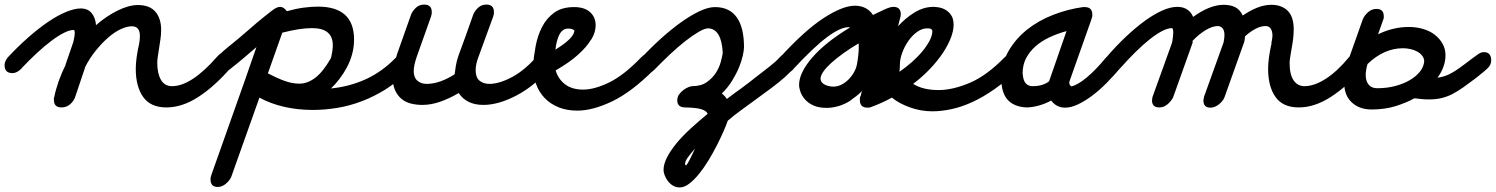

<svg xmlns="http://www.w3.org/2000/svg" viewBox="-66 -425 6544 840"><path d="M29 -126Q8 -105 -11 -105Q-46 -105 -46 -140Q-46 -157 -31 -175Q14 -223 59 -262.5Q104 -302 145.5 -330Q187 -358 223.5 -373Q260 -388 287 -388Q319 -388 335.5 -367Q352 -346 354 -315Q400 -355 449 -379Q498 -403 537 -403Q589 -403 614 -373.5Q639 -344 639 -294Q639 -273 636 -253.5Q633 -234 630 -214Q627 -195 624.5 -178Q622 -161 622 -150Q622 -104 638 -76Q654 -48 687 -48Q729 -48 778.5 -80.5Q828 -113 882 -175Q903 -200 925 -200Q942 -200 952 -191.5Q962 -183 962 -165Q962 -152 945 -130Q873 -47 802 -1Q731 45 662 45Q593 45 560.5 -0.5Q528 -46 528 -124Q528 -169 543 -235Q546 -250 546 -268Q546 -310 511 -310Q490 -310 463.5 -298Q437 -286 409.5 -262.5Q382 -239 354.5 -205.5Q327 -172 305 -129L307 -132Q296 -100 285 -66.5Q274 -33 263 -1Q257 17 241 31Q225 45 203 45Q170 45 170 13Q170 10 169.5 7.5Q169 5 171 1Q185 -69 222 -143L220 -140Q228 -165 237 -189.5Q246 -214 254 -239V-237Q257 -251 259 -262Q261 -273 261 -282Q261 -294 256 -294Q239 -294 214 -281.5Q189 -269 159 -246.5Q129 -224 96 -193.5Q63 -163 29 -127Z M932 -116Q911 -100 897 -100Q883 -100 873 -113Q863 -126 863 -137Q863 -147 872.5 -160.5Q882 -174 897 -188.5Q912 -203 930.5 -218Q949 -233 966 -247L984 -262Q1019 -293 1056 -324Q1093 -355 1127 -381Q1146 -395 1160 -395Q1175 -395 1189 -376Q1228 -387 1262 -391.5Q1296 -396 1325 -396Q1483 -396 1483 -252Q1483 -219 1474.5 -188Q1466 -157 1451.5 -130Q1437 -103 1419 -79.5Q1401 -56 1382 -38Q1463 -46 1534.5 -78.5Q1606 -111 1666 -173Q1689 -196 1707 -196Q1743 -196 1743 -160Q1743 -146 1735.5 -136.5Q1728 -127 1710 -107Q1668 -63 1618.5 -32.5Q1569 -2 1516.5 18Q1464 38 1409.5 47Q1355 56 1302 56Q1235 56 1175.5 42Q1116 28 1069 2Q1038 90 1007.5 175Q977 260 946 348Q939 365 922 379Q905 393 887 393Q855 393 855 360Q855 355 855.5 351.5Q856 348 859 342L857 345L1007 -78Q1019 -112 1031 -147.5Q1043 -183 1056 -219Q1027 -194 997 -168.5Q967 -143 932 -116ZM1106 -104Q1144 -84 1178 -71.5Q1212 -59 1244 -59Q1279 -59 1313 -84.5Q1347 -110 1382 -171Q1390 -205 1390 -227Q1390 -302 1299 -302Q1246 -302 1169 -282Z M2286 -183Q2306 -206 2329 -206Q2365 -206 2365 -171Q2365 -158 2349 -136Q2275 -50 2195 -8Q2115 34 2049 34Q2011 34 1984 20.5Q1957 7 1941 -18Q1900 6 1860 20Q1820 34 1782 34Q1755 34 1731.5 28Q1708 22 1690.5 7.5Q1673 -7 1662.5 -30Q1652 -53 1652 -88Q1652 -108 1655.5 -131Q1659 -154 1670 -183L1669 -182Q1685 -227 1700.5 -271Q1716 -315 1732 -360Q1738 -376 1753 -390.5Q1768 -405 1790 -405Q1823 -405 1823 -372Q1823 -367 1822.5 -363Q1822 -359 1819 -353L1821 -356L1758 -179Q1744 -139 1744 -114Q1744 -86 1760 -72Q1776 -58 1801 -58Q1830 -58 1861 -69Q1892 -80 1923 -100Q1925 -117 1928.5 -138Q1932 -159 1940 -182Q1956 -226 1972.5 -271Q1989 -316 2004 -360Q2010 -376 2025 -390.5Q2040 -405 2062 -405Q2095 -405 2095 -372Q2095 -367 2094.5 -363Q2094 -359 2091 -353L2093 -356Q2077 -311 2060.5 -267Q2044 -223 2028 -178Q2015 -145 2015 -118Q2015 -86 2032 -72Q2049 -58 2075 -58Q2119 -58 2175.5 -88.5Q2232 -119 2286 -182Z M2323 -186Q2334 -192 2344 -197.5Q2354 -203 2364 -208Q2362 -197 2361.5 -185Q2361 -173 2360 -162ZM2420 -300Q2406 -300 2396.5 -292.5Q2387 -285 2380.5 -272Q2374 -259 2370 -242.5Q2366 -226 2364 -208Q2444 -257 2447 -290Q2445 -295 2437 -297.5Q2429 -300 2420 -300ZM2520 -252Q2502 -221 2464 -186.5Q2426 -152 2365 -117Q2376 -79 2406.5 -56Q2437 -33 2485 -33Q2535 -33 2599.5 -64.5Q2664 -96 2739 -174Q2760 -195 2778 -195Q2795 -195 2805 -183Q2815 -171 2815 -159Q2815 -140 2795 -120Q2697 -22 2612 18.5Q2527 59 2460 59Q2414 59 2378 44.5Q2342 30 2317 4Q2292 -22 2279 -58Q2266 -94 2266 -137Q2269 -178 2277.5 -223.5Q2286 -269 2305.5 -307Q2325 -345 2358.5 -369.5Q2392 -394 2446 -394Q2491 -394 2515.5 -372Q2540 -350 2540 -314Q2540 -300 2535.5 -284.5Q2531 -269 2521 -252Z M3343 -172Q3363 -195 3386 -195Q3421 -195 3421 -161Q3421 -146 3406 -127Q3391 -108 3366 -86Q3341 -64 3309.5 -40.5Q3278 -17 3245 7Q3210 33 3178.5 55.5Q3147 78 3118 103Q3112 121 3099.5 149.5Q3087 178 3070.5 210.5Q3054 243 3034 276Q3014 309 2992.5 335.5Q2971 362 2949.5 378.5Q2928 395 2908 395Q2891 395 2878 387Q2865 379 2856 367Q2847 355 2842 342Q2837 329 2837 319Q2837 293 2852.5 263Q2868 233 2894 201.5Q2920 170 2955.5 137.5Q2991 105 3030 73Q3025 60 3003 53Q2981 46 2932 45Q2897 45 2897 14Q2897 -1 2905.5 -12.5Q2914 -24 2925 -32Q2936 -40 2946.5 -44Q2957 -48 2962 -48Q3001 -48 3026 -65.5Q3051 -83 3066 -106.5Q3081 -130 3087.5 -154.5Q3094 -179 3096 -193Q3091 -298 3033 -301Q3017 -301 2990.5 -285.5Q2964 -270 2932 -245Q2900 -220 2865.5 -187.5Q2831 -155 2798 -121Q2777 -100 2758 -100Q2723 -100 2723 -135Q2723 -150 2739 -171Q2782 -217 2827 -257.5Q2872 -298 2915 -328.5Q2958 -359 2995.5 -376.5Q3033 -394 3062 -394Q3125 -394 3157 -349.5Q3189 -305 3189 -219Q3189 -205 3183.5 -180.5Q3178 -156 3166 -127.5Q3154 -99 3135.5 -69.5Q3117 -40 3092 -16Q3105 -6 3114 8Q3125 0 3134.5 -7.5Q3144 -15 3154 -22Q3163 -28 3171 -34Q3179 -40 3187 -46Q3200 -56 3213.5 -66Q3227 -76 3239 -86Q3273 -112 3301.5 -134.5Q3330 -157 3343 -172ZM2936 299Q2941 294 2951.5 273.5Q2962 253 2975 225Q2955 247 2943 264Q2931 281 2931 293Q2931 296 2936 299ZM3061 149Q3035 169 3013.5 188.5Q2992 208 2975 225Q2987 199 2999.5 171Q3012 143 3022 120Z M3405 -122Q3383 -100 3363 -100Q3329 -100 3329 -135Q3329 -144 3333 -154Q3337 -164 3345 -172Q3452 -290 3536 -345Q3620 -400 3674 -400Q3726 -400 3753 -360L3752 -359Q3777 -371 3802.5 -383Q3828 -395 3843 -395Q3875 -395 3875 -362Q3875 -360 3874.5 -358.5Q3874 -357 3874 -354L3863 -310Q3896 -347 3936 -371Q3976 -395 4018 -395Q4027 -395 4042 -392.5Q4057 -390 4071.5 -381.5Q4086 -373 4096 -357.5Q4106 -342 4106 -316Q4106 -291 4094 -259.5Q4082 -228 4059.5 -194Q4037 -160 4004 -125Q3971 -90 3929 -58Q3972 -31 4040 -31Q4102 -31 4176.5 -62.5Q4251 -94 4329 -174Q4350 -195 4369 -195Q4405 -195 4405 -159Q4405 -140 4385 -120Q4335 -70 4285 -35Q4235 0 4188 21.5Q4141 43 4096.5 52.5Q4052 62 4013 62Q3962 62 3914 44.5Q3866 27 3836 2Q3797 24 3746 43Q3742 45 3738.5 45.5Q3735 46 3729 46Q3696 46 3696 13Q3696 7 3696 3Q3696 -1 3700 -6Q3701 -11 3702 -16.5Q3703 -22 3705 -27Q3694 -15 3681 -5Q3668 5 3654 15H3655Q3628 32 3601.5 39.5Q3575 47 3551 47Q3516 47 3493 36.5Q3470 26 3456 10Q3442 -6 3436 -23Q3430 -40 3430 -54Q3430 -106 3487 -172.5Q3544 -239 3653 -305Q3651 -306 3646 -306Q3611 -306 3553 -263Q3495 -220 3405 -123ZM3683 -142Q3687 -165 3689 -183.5Q3691 -202 3691 -216Q3691 -222 3691 -226Q3691 -230 3690 -235Q3653 -213 3622.5 -191Q3592 -169 3570 -149Q3548 -129 3536 -111.5Q3524 -94 3524 -81Q3524 -72 3529.5 -65Q3535 -58 3543.5 -54Q3552 -50 3562 -48Q3572 -46 3580 -46Q3598 -46 3615 -54.5Q3632 -63 3646 -77Q3660 -91 3670 -108.5Q3680 -126 3683 -143ZM3855 -102Q3858 -104 3861.5 -106.5Q3865 -109 3869 -111Q3868 -109 3868 -107V-106ZM3871 -142Q3871 -138 3870.5 -127.5Q3870 -117 3869 -111Q3897 -130 3923.5 -153.5Q3950 -177 3969.5 -200.5Q3989 -224 4001 -247Q4013 -270 4013 -289Q4013 -294 4008.5 -297.5Q4004 -301 3991 -301Q3968 -301 3946.5 -285.5Q3925 -270 3908.5 -246.5Q3892 -223 3881.5 -195Q3871 -167 3871 -142Z M4770 -170Q4791 -195 4814 -195Q4850 -195 4850 -161Q4850 -145 4835 -127Q4807 -94 4776 -62.5Q4745 -31 4713 -7Q4681 17 4650.5 31.5Q4620 46 4594 46Q4574 46 4558.5 37.5Q4543 29 4533 15Q4507 29 4478 37Q4449 45 4424 45Q4315 39 4315 -78Q4315 -147 4346 -201Q4377 -255 4427 -295Q4477 -335 4541.5 -360Q4606 -385 4672 -394H4680Q4713 -394 4713 -361Q4713 -356 4712.5 -352.5Q4712 -349 4709 -343L4711 -346Q4687 -277 4662 -207.5Q4637 -138 4613 -69Q4612 -67 4612 -64Q4612 -57 4615 -53Q4618 -49 4621 -47Q4649 -53 4689 -86.5Q4729 -120 4770 -170ZM4525 -73 4600 -289Q4560 -278 4525 -261.5Q4490 -245 4464 -222Q4438 -199 4423 -170Q4408 -141 4408 -105Q4410 -73 4421.5 -60.5Q4433 -48 4452 -48Q4482 -48 4502.5 -57Q4523 -66 4525 -72Z M4980 -3Q4979 -1 4977.5 1Q4976 3 4975 8Q4976 2 4980 -3ZM4838 -130Q4817 -105 4796 -105Q4760 -105 4760 -140Q4760 -155 4775 -175Q4817 -224 4860 -264.5Q4903 -305 4943 -334Q4983 -363 5019 -379Q5055 -395 5085 -395Q5111 -395 5128.5 -383Q5146 -371 5154 -351Q5188 -376 5222 -390Q5256 -404 5288 -404Q5317 -404 5338 -393.5Q5359 -383 5371 -357Q5403 -379 5434.5 -391.5Q5466 -404 5496 -404Q5541 -404 5567.5 -378Q5594 -352 5594 -297Q5594 -277 5591.5 -255.5Q5589 -234 5585 -214Q5582 -195 5579 -177.5Q5576 -160 5576 -150Q5576 -99 5593.5 -73.5Q5611 -48 5641 -48Q5684 -48 5734.5 -80.5Q5785 -113 5836 -175Q5857 -200 5879 -200Q5896 -200 5906 -191.5Q5916 -183 5916 -165Q5916 -152 5900 -130Q5828 -47 5756.5 -1Q5685 45 5616 45Q5547 45 5514.5 -0.5Q5482 -46 5482 -124Q5482 -169 5497 -235H5496Q5501 -260 5501 -269Q5501 -288 5493.5 -299.5Q5486 -311 5471 -311Q5450 -311 5427 -299Q5404 -287 5381 -266Q5380 -261 5380 -256.5Q5380 -252 5379 -248Q5379 -247 5378.5 -246.5Q5378 -246 5378 -245V-243L5291 1Q5284 18 5266 32Q5248 46 5230 46Q5199 46 5199 15Q5199 13 5199 11Q5199 9 5201 4V0L5287 -239Q5289 -248 5290 -257Q5291 -266 5291 -271Q5291 -292 5282.5 -301.5Q5274 -311 5262 -311Q5239 -311 5210 -294Q5181 -277 5152 -247Q5151 -245 5151.5 -243Q5152 -241 5152 -239L5066 2Q5056 20 5040.5 32.5Q5025 45 5006 45Q4974 45 4974 14Q4974 11 4975 8Q4975 1 4977 -3L5062 -239Q5067 -267 5067 -282Q5067 -302 5061 -302Q5043 -302 5018 -289Q4993 -276 4964 -253Q4935 -230 4903 -198.5Q4871 -167 4838 -130Z M5896 -340Q5903 -357 5919 -371.5Q5935 -386 5956 -386Q5988 -386 5988 -354Q5988 -352 5988 -348Q5988 -344 5986 -340L5963 -275Q6029 -307 6097 -307Q6130 -307 6159.5 -298.5Q6189 -290 6210.5 -273.5Q6232 -257 6245 -234Q6258 -211 6258 -183Q6258 -158 6249 -133Q6240 -108 6223 -85Q6256 -89 6285.5 -106Q6315 -123 6347 -148Q6370 -166 6394 -183Q6403 -190 6410.5 -193.5Q6418 -197 6426 -197Q6458 -197 6458 -160Q6458 -141 6441 -125Q6424 -109 6405 -95H6406Q6401 -91 6397 -88.5Q6393 -86 6389 -82Q6360 -60 6336 -43Q6312 -26 6289 -14Q6266 -2 6241 4Q6216 10 6186 10Q6169 10 6154 8.5Q6139 7 6122 5Q6086 25 6039 39.5Q5992 54 5935 54Q5881 54 5848 23Q5815 -8 5815 -61Q5815 -109 5833 -162ZM5919 -151Q5917 -147 5917 -145L5913 -141ZM6072 -214Q5989 -214 5917 -145Q5909 -118 5909 -97Q5909 -70 5922 -54.5Q5935 -39 5959 -39Q6001 -39 6037.5 -48.5Q6074 -58 6102 -74.5Q6130 -91 6146.5 -112Q6163 -133 6165 -157V-155Q6165 -169 6157 -180Q6149 -191 6136 -198.5Q6123 -206 6106 -210Q6089 -214 6072 -214Z"/></svg>

Font: Discipuli Britannica Bold
Style: Regular
Weight: 700
Designer: Peter Wiegel
Foundry: Peter Wiegel
Version: Version 0.001 2009